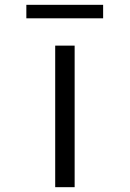

<svg xmlns="http://www.w3.org/2000/svg" viewBox="-20 -755 540 800"><path d="M210 -564.9H291V24.9H210ZM89.8 -734.9H409.7V-678.7H89.8Z"/></svg>

Font: BIZ UDGothic
Style: Regular
Weight: 400
Monospace: yes
Designer: TypeBank Co., Ltd.
Foundry: Morisawa Inc.
Version: Version 1.05